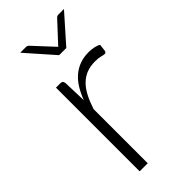

<svg xmlns="http://www.w3.org/2000/svg" viewBox="-227 -757 807 807"><g transform="rotate(-45 176.5 -354.0)"><path d="M127.5 -377.5Q139 -408 153.8 -431.8Q168.5 -455.5 187.8 -472Q207 -488.5 230.8 -497.2Q254.5 -506 283.5 -506Q299 -506 314 -503.2Q329 -500.5 340.5 -493.5L336.5 -460.5Q334 -452.5 327 -452.5Q321 -452.5 308.8 -456Q296.5 -459.5 276.5 -459.5Q247.5 -459.5 225.2 -450.8Q203 -442 185.2 -424.5Q167.5 -407 154.2 -381.2Q141 -355.5 130 -322V0H82V-497.5H107.5Q116 -497.5 119.5 -494Q123 -490.5 124 -482ZM339.5 -707.5 230.5 -584.5H188L79.5 -707.5H113Q121 -707.5 126.5 -702L204.5 -618Q206 -616.5 207.5 -615Q209 -613.5 210 -611.5Q211.5 -613.5 212.8 -615Q214 -616.5 215.5 -618L293.5 -702Q299 -707.5 307 -707.5Z"/></g></svg>

Font: Lato 2
Style: Regular
Weight: 300
Designer: Lukasz Dziedzic with Adam Twardoch and Botio Nikoltchev
Foundry: tyPoland Lukasz Dziedzic
Version: Version 2.015; 2015-08-06; http://www.latofonts.com/